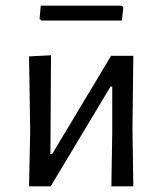

<svg xmlns="http://www.w3.org/2000/svg" viewBox="-20 -654 570 674"><path d="M406 -634 413 -629 408 -582H125L119 -588L123 -634ZM82 0 86 -194 82 -456 159 -460 157 -113H163L370 -458H448L445 -202L448 0H371L374 -189V-350H368L158 0Z"/></svg>

Font: Alegreya Sans SC
Style: Regular
Weight: 400
Designer: Juan Pablo del Peral
Foundry: Huerta Tipografica
Version: Version 2.007